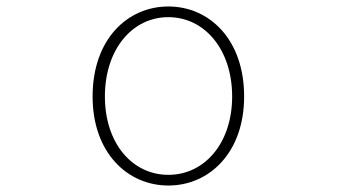

<svg xmlns="http://www.w3.org/2000/svg" viewBox="-20 -560 1040 593"><path d="M500 13C626 13 734 -88 734 -262C734 -439 626 -540 500 -540C374 -540 266 -439 266 -262C266 -88 374 13 500 13ZM500 -20C388 -20 304 -118 304 -262C304 -407 388 -507 500 -507C612 -507 697 -407 697 -262C697 -118 612 -20 500 -20Z"/></svg>

Font: Harano Aji Gothic TW ExtraLight
Style: Regular
Weight: 250
Foundry: Masamichi Hosoda
Version: HaranoAjiGothicTW-ExtraLight version 20230610;ttx 4.39.4